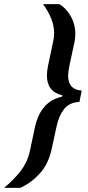

<svg xmlns="http://www.w3.org/2000/svg" viewBox="-86 -763 426 933"><path d="M59 -28 84 -146Q112 -271 215 -293L217 -300Q142 -317 142 -396Q142 -419 148 -446L173 -565Q177 -581 177 -603Q177 -669 123 -743H202Q234 -725 257 -685.5Q280 -646 280 -598Q280 -576 276 -559L251 -442Q245 -410 245 -395Q245 -327 311 -323L300 -268Q250 -265 225 -232.5Q200 -200 189 -149L164 -34Q148 36 106 81.5Q64 127 12 150H-66Q-15 107 16.5 65Q48 23 59 -28Z"/></svg>

Font: Saira Semi Condensed Medium
Style: Italic
Weight: 500
Width: 4
Italic angle: -12°
Designer: Hector Gatti with collaboration of the Omnibus-Type team
Foundry: Omnibus-Type
Version: Version 1.001; ttfautohint (v1.8)